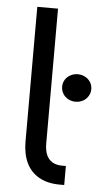

<svg xmlns="http://www.w3.org/2000/svg" viewBox="-52 -741 417 775"><g transform="rotate(5 156.5 -353.5)"><path d="M222.7 -77.1Q230.5 -77.1 238.3 -77.1V0Q229.5 0 220.7 0Q170.9 0 136.2 -19.5Q101.6 -39.1 84.5 -75.2Q67.4 -111.3 67.4 -161.1V-707H151.4V-161.1Q151.4 -133.8 159.2 -115.2Q167 -96.7 183.1 -86.9Q199.2 -77.1 222.7 -77.1ZM195.3 -394.5Q195.3 -410.2 203.1 -422.9Q210.9 -435.5 224.6 -442.9Q238.3 -450.2 253.9 -450.2Q270.5 -450.2 284.2 -442.9Q297.9 -435.5 305.7 -422.9Q313.5 -410.2 313.5 -394.5Q313.5 -379.9 305.7 -366.7Q297.9 -353.5 284.2 -346.2Q270.5 -338.9 253.9 -338.9Q238.3 -338.9 224.6 -346.2Q210.9 -353.5 203.1 -366.7Q195.3 -379.9 195.3 -394.5Z"/></g></svg>

Font: Pretendard GOV Variable
Style: Regular
Weight: 400
Designer: Base glyphs from Inter by Rasmus Andersson; Hangul glyphs from Noto Sans CJK(Source Han Sans) by Jang Soo-young and Kang
Foundry: Kil Hyung-jin
Version: Version 1.307;Glyphs 3.2 (3192)